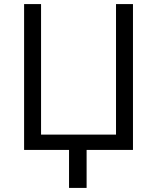

<svg xmlns="http://www.w3.org/2000/svg" viewBox="-20 -734 769 940"><path d="M548 -714V-75H181V-714H98V0H318V186H404V0H631V-714Z"/></svg>

Font: OpenSansMMV
Style: Regular
Weight: 400
Designer: Steve Matteson
Foundry: Ascender Corporation
Version: Version 4.000